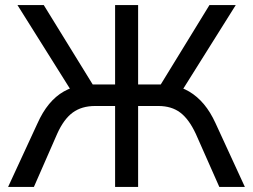

<svg xmlns="http://www.w3.org/2000/svg" viewBox="-20 -739 1000 759"><path d="M12 0 128 -251Q148 -296 174 -327.5Q200 -359 232.5 -377.5Q265 -396 304 -401L268 -370L49 -719H153L357 -388L335 -405H435V-719H526V-405H628L605 -388L808 -719H912L693 -370L658 -401Q696 -396 728 -377Q760 -358 786 -327Q812 -296 832 -252L948 0H847L754 -210Q727 -268 692.5 -294Q658 -320 606 -320H526V0H435V-320H356Q303 -320 267.5 -294Q232 -268 206 -210L114 0Z"/></svg>

Font: Nunitoga
Style: Medium
Weight: 500
Designer: Vernon Adams
Foundry: Vernon Adams
Version: Version 1.0